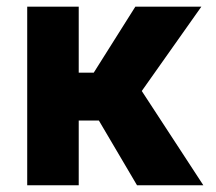

<svg xmlns="http://www.w3.org/2000/svg" viewBox="-20 -548 639 568"><path d="M385.3 0 272.5 -191.4H212.9V0H60.5V-528.3H212.9V-333H257.3L380.4 -528.3H575.7L399.4 -278.8L581.5 0Z"/></svg>

Font: Vazirmatn UI ExtraBold
Style: Regular
Weight: 800
Designer: Saber Rastikerdar
Foundry: Saber Rastikerdar
Version: Version 33.003